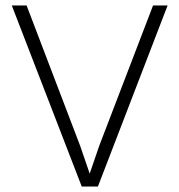

<svg xmlns="http://www.w3.org/2000/svg" viewBox="-20 -680 654 700"><path d="M337 0H278L23 -660H77L272 -149L307 -47L342 -149L538 -660H591Z"/></svg>

Font: Work Sans Light
Style: Regular
Weight: 300
Designer: Wei Huang
Foundry: Wei Huang
Version: Version 1.500